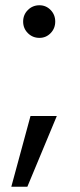

<svg xmlns="http://www.w3.org/2000/svg" viewBox="-20 -567 304 730"><path d="M130 -423Q104 -423 86 -441Q68 -459 68 -485Q68 -511 86 -529Q104 -547 130 -547Q155 -547 172.5 -529Q190 -511 190 -485Q190 -459 172.5 -441Q155 -423 130 -423ZM23 143 96 -126H196L84 143Z"/></svg>

Font: SVN-Poppins
Style: Regular
Weight: 400
Designer: Ninad Kale (Devanagari), Jonny Pinhorn (Latin)
Foundry: Indian Type Foundry
Version: Version 3.002 2017